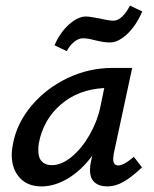

<svg xmlns="http://www.w3.org/2000/svg" viewBox="-20 -661 551 687"><path d="M219 -478 175 -499Q195 -545 227 -573.5Q259 -602 288 -602Q299 -602 336 -595Q370 -587 386 -587Q402 -587 417.5 -602Q433 -617 445 -641L489 -620Q467 -569 435 -539Q403 -509 373 -509Q352 -509 320 -517Q294 -524 277 -524Q261 -524 245 -511Q229 -498 219 -478ZM459 -100 488 -62Q451 -27 422 -10.5Q393 6 364 6Q335 6 318.5 -8.5Q302 -23 302 -53Q302 -69 306 -85L310 -104Q272 -52 224 -23Q176 6 129 6Q78 6 50 -25.5Q22 -57 22 -107Q22 -126 27 -149Q41 -221 92.5 -282.5Q144 -344 220.5 -381Q297 -418 384 -418H453L387 -111Q385 -97 385 -93Q385 -69 403 -69Q423 -69 459 -100ZM339 -278 353 -346Q260 -341 197.5 -287Q135 -233 119 -149Q117 -139 117 -123Q117 -96 130 -83Q143 -70 165 -70Q200 -70 236 -99.5Q272 -129 300 -177.5Q328 -226 339 -278Z"/></svg>

Font: Ysabeau Infant Semibold
Style: Italic
Weight: 600
Italic angle: -12°
Designer: Christian Thalmann (Catharsis Fonts)
Version: Version 0.003